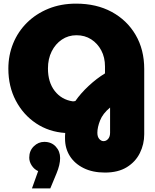

<svg xmlns="http://www.w3.org/2000/svg" viewBox="-20 -733 853 1057"><path d="M558 217Q490 217 440.5 192.5Q391 168 364.5 126Q338 84 338 30Q338 23 338 15.5Q338 8 339 -1Q249 -7 178.5 -54Q108 -101 67 -179Q26 -257 26 -355Q26 -429 52.5 -494Q79 -559 128.5 -608Q178 -657 246.5 -685Q315 -713 399 -713Q511 -713 595 -667.5Q679 -622 726.5 -541Q774 -460 774 -353V6Q774 61 750 109.5Q726 158 678 187.5Q630 217 558 217ZM381 -175Q387 -175 395 -177Q424 -219 468 -260Q512 -301 558 -329V-367Q558 -417 537.5 -455.5Q517 -494 482 -516.5Q447 -539 401 -539Q356 -539 320.5 -515Q285 -491 264.5 -450Q244 -409 244 -356Q244 -280 281.5 -232Q319 -184 381 -175ZM550 44Q565 44 575.5 31.5Q586 19 586 -2V-141Q546 -108 531 -70Q516 -32 516 -2Q516 20 526.5 32Q537 44 550 44ZM156 304 190 209Q168 199 154.5 178Q141 157 141 135Q141 97 166 72.5Q191 48 224 48Q263 48 287 74Q311 100 311 137Q311 174 291 222L257 304Z"/></svg>

Font: MuseoModerno Black
Style: Regular
Weight: 900
Designer: Pablo Cosgaya, Héctor Gatti, Marcela Romero, and the Authors of The MuseoModerno Project.
Foundry: Omnibus-Type Team
Version: Version 1.001